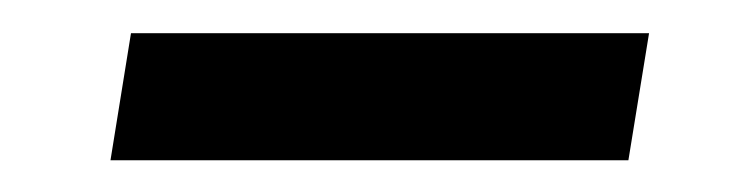

<svg xmlns="http://www.w3.org/2000/svg" viewBox="-20 -371 453 118"><path d="M378.9 -350.6 366.2 -272.5H47.9L60.5 -350.6Z"/></svg>

Font: Inter Tight
Style: Italic
Weight: 400
Italic angle: -9.39999°
Designer: Rasmus Andersson
Foundry: rsms
Version: Version 3.002